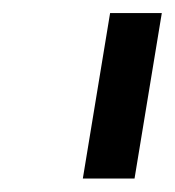

<svg xmlns="http://www.w3.org/2000/svg" viewBox="-20 -747 264 290"><path d="M224.4 -727.3 183.2 -477.3H105.1L146.3 -727.3Z"/></svg>

Font: Inter P
Style: Italic
Weight: 400
Italic angle: -9.40001°
Designer: Rasmus Andersson
Foundry: rsms
Version: Version 3.018;git-588b23468